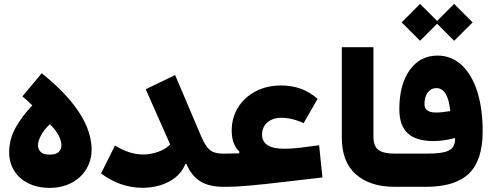

<svg xmlns="http://www.w3.org/2000/svg" viewBox="-20 -937 2470 963"><path d="M230 5.4C353.5 5.4 439.5 -77.1 439.5 -186.5C439.5 -342.3 301.3 -479 189.5 -569.8L92.3 -453.6C109.4 -439.5 127.9 -423.3 142.1 -408.2C108.4 -373.5 81.1 -336.9 59.1 -298.3C37.1 -259.8 25.9 -217.3 25.9 -171.9C25.9 -74.2 100.1 5.4 230 5.4ZM230 -161.6C207 -161.6 191.4 -166.5 183.1 -176.3C174.8 -185.5 170.4 -195.8 170.4 -207C170.4 -234.4 189.5 -276.4 230 -314C270.5 -276.4 288.1 -235.8 288.1 -207C288.1 -195.8 284.2 -185.5 275.9 -176.3C267.6 -166.5 252 -161.6 230 -161.6Z M710.9 -489.3 833.5 -212.4C817.4 -196.3 797.4 -183.6 772.5 -175.3C747.6 -166.5 723.1 -162.1 698.7 -162.1C651.4 -162.1 605.5 -177.2 556.6 -207L486.8 -66.9C551.8 -19 620.6 4.9 694.3 4.9C745.6 4.9 791 -5.9 830.1 -27.3C868.7 -48.3 895.5 -77.6 909.7 -115.2H914.6C950.2 -32.7 1006.8 0 1102.5 0H1105.5V-166.5H1102.5C1081.5 -166.5 1064.9 -168.9 1051.8 -173.8C1025.9 -183.1 1007.8 -208.5 983.9 -265.1L858.4 -560.5Z M1294.4 -262.2C1294.4 -312.5 1333.5 -346.2 1390.6 -346.2C1426.3 -346.2 1463.9 -337.4 1502.9 -319.3L1572.8 -440.9C1523.4 -485.8 1462.4 -508.3 1389.6 -508.3C1342.3 -508.3 1299.8 -498.5 1262.2 -479C1187.5 -439.5 1142.1 -368.7 1142.1 -282.2C1142.1 -235.8 1154.8 -201.2 1180.2 -177.2V-168C1162.1 -167.5 1136.2 -166.5 1116.2 -166.5H1105.5C1089.8 -166.5 1083 -142.6 1083 -84C1083 -24.9 1089.8 0 1105.5 0H1123C1175.3 0 1273.9 -8.8 1402.3 -24.4L1597.2 -46.9L1580.6 -208.5L1483.4 -195.8C1456.1 -192.4 1430.2 -190.9 1406.2 -190.9C1331.5 -190.9 1294.4 -214.8 1294.4 -262.2Z M1694.3 -248C1694.3 -166 1717.8 -104 1765.1 -62.5C1812 -21 1877 0 1959.5 0H1960V-166.5H1959.5C1920.9 -166.5 1893.6 -172.9 1877.4 -185.5C1861.3 -197.8 1853 -220.2 1853 -252V-700.2H1694.3Z M2086.9 -732.4 2172.4 -817.9 2257.8 -732.4 2350.6 -824.7 2257.8 -917.5 2172.4 -832 2086.9 -917.5 1994.6 -824.7ZM1960 -166.5C1944.3 -166.5 1937.5 -142.6 1937.5 -84C1937.5 -24.9 1944.3 0 1960 0H2116.7C2214.8 0 2287.1 -22.5 2332.5 -66.9C2377.9 -111.3 2400.9 -181.6 2400.9 -277.3C2400.9 -355 2391.6 -421.9 2373.5 -479C2336.4 -592.8 2267.1 -658.2 2175.3 -658.2C2116.2 -658.2 2069.8 -634.3 2035.2 -585.9C2000.5 -537.6 1982.9 -472.2 1982.9 -389.6C1982.9 -280.3 2037.6 -229.5 2155.3 -229.5C2186.5 -229.5 2222.2 -234.4 2262.7 -244.6C2262.7 -185.1 2231.9 -166.5 2117.7 -166.5ZM2238.3 -379.9C2210.4 -375 2187 -372.6 2167 -372.6C2128.4 -372.6 2108.9 -386.7 2108.9 -414.6C2108.9 -462.9 2132.8 -495.1 2168.5 -495.1C2207.5 -495.1 2231 -456.5 2238.3 -379.9Z"/></svg>

Font: Estedad ExtraBold
Style: Regular
Weight: 800
Designer: Amin Abedi
Version: Version 7.3